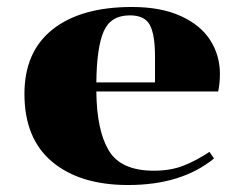

<svg xmlns="http://www.w3.org/2000/svg" viewBox="-20 -518 698 550"><path d="M421 -29Q468 -29 504.5 -43Q541 -57 580 -83L593 -64Q500 12 347 12Q209 12 129.5 -54.5Q50 -121 50 -249Q50 -370 131 -434Q212 -498 358 -498Q441 -498 498 -472Q555 -446 582.5 -402.5Q610 -359 610 -306Q610 -279 605 -256H256Q257 -145 291.5 -87Q326 -29 421 -29ZM256 -282H424V-357Q424 -418 409.5 -446Q395 -474 352 -474Q297 -474 277 -428Q257 -382 256 -282Z"/></svg>

Font: Chonburi
Style: Regular
Weight: 400
Designer: Thanarat Vachiruckul and Stawix Ruecha
Foundry: Cadson Demak & Katatrad
Version: Version 1.000